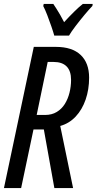

<svg xmlns="http://www.w3.org/2000/svg" viewBox="-20 -951 489 971"><path d="M0 0 150.9 -713.9H262.7Q344.7 -713.9 387.7 -673.3Q430.7 -632.8 430.7 -558.1Q430.7 -498.5 413.1 -447.5Q395.5 -396.5 362.8 -361.6Q330.1 -326.7 284.7 -314L349.6 0H254.9L201.7 -296.4H149.4L86.9 0ZM165.5 -369.6H207.5Q242.2 -369.6 267.1 -384.8Q292 -399.9 307.9 -425.3Q323.7 -450.7 331.5 -482.4Q339.4 -514.2 339.4 -546.9Q339.4 -592.3 316.9 -615Q294.4 -637.7 251 -637.7H221.2ZM254.4 -771Q249.5 -789.1 239.7 -817.6Q230 -846.2 219 -874.5Q208 -902.8 198.7 -920.4L201.2 -931.2H249.5Q256.3 -921.4 265.1 -907.5Q273.9 -893.6 283.9 -876.5Q293.9 -859.4 304.2 -838.9Q330.1 -867.2 353.8 -890.6Q377.4 -914.1 398.9 -931.2H448.7L447.3 -920.9Q431.2 -904.3 407.7 -876.2Q384.3 -848.1 362.3 -819.3Q340.3 -790.5 329.1 -771Z"/></svg>

Font: Open Sans Condensed Medium
Style: Italic
Weight: 500
Width: 3
Italic angle: -12°
Designer: Monotype Design Team
Foundry: Monotype Imaging Inc.
Version: Version 3.000